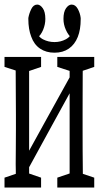

<svg xmlns="http://www.w3.org/2000/svg" viewBox="-27 -771 442 838"><path d="M-7.3 47.4V4.4L64.9 -20H81.5L152.3 4.4V47.4ZM223.1 47.4V4.4L294.9 -20H311.5L384.3 4.4V47.4ZM41 47.4Q42 25.4 42 -7.3Q42 -24.4 42 -24.4Q41.5 -27.8 41.5 -54.7Q41.5 -85.4 42 -117.7Q42.5 -149.9 42.5 -204.1V-271Q42.5 -309.6 42 -357.7Q41.5 -405.8 41.5 -450.7Q41.5 -495.6 41 -522.5H100.1V47.4ZM75.7 3.4 45.9 -21H49.3L176.8 -252.4L305.2 -484.4L329.1 -452.6H325.7L200.7 -225.1ZM276.9 47.4V-522.5H335Q334 -495.6 334 -450.7Q334 -405.8 333.7 -357.4Q333.5 -309.1 333.5 -271V-204.1Q333.5 -165.5 333.7 -117.4Q334 -69.3 334.5 -24.7Q335 20 335 47.4ZM-7.3 -479V-522.5H152.3V-479L82.5 -455.1H66.9ZM223.1 -479V-522.5H384.3V-479L313.5 -455.1H296.9ZM210.9 -541Q174.3 -541 147.9 -558.8Q121.6 -576.7 109.4 -610.8Q96.7 -643.6 96.7 -687.5Q96.7 -689.9 96.7 -692.4Q100.1 -712.4 109.6 -731.7Q119.1 -751 135.7 -751Q148.4 -751 159.7 -735.1Q170.9 -719.2 170.9 -688.5Q170.9 -664.6 161.4 -641.4Q151.9 -618.2 135.3 -605L120.6 -646Q138.2 -610.8 161.1 -599.1Q184.1 -587.4 210.9 -587.4Q237.8 -587.4 260.5 -599.6Q283.2 -611.8 300.8 -646L285.6 -605Q270.5 -618.2 260.3 -641.1Q250 -664.1 250 -688.5Q250 -719.2 261.2 -735.1Q272.5 -751 285.6 -751Q302.2 -751 312.5 -732.2Q322.8 -713.4 325.2 -692.4Q325.2 -689.9 325.2 -687.5Q325.2 -641.6 312.5 -609.9Q299.3 -576.7 273.4 -558.8Q247.6 -541 210.9 -541Z"/></svg>

Font: Scarab Serif
Style: Condensed
Weight: 400
Designer: John Roberts
Foundry: Scarab
Version: 1.0